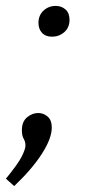

<svg xmlns="http://www.w3.org/2000/svg" viewBox="-52 -481 286 649"><path d="M22 -41Q22 -70 39.5 -84.5Q57 -99 77 -99Q95 -99 109 -87Q123 -75 123 -50Q123 -13 89.5 39Q56 91 -4 148L-32 123Q9 73 21.5 48Q34 23 34 11Q34 -2 28 -12Q22 -22 22 -41ZM124 -357Q102 -357 90 -370Q78 -383 78 -404Q78 -429 95 -445Q112 -461 136 -461Q156 -461 169.5 -449Q183 -437 183 -414Q183 -388 165.5 -372.5Q148 -357 124 -357Z"/></svg>

Font: Bitter
Style: Italic
Weight: 400
Italic angle: -9°
Designer: Sol Matas, and Bitter project Authors
Foundry: Sol Matas
Version: Version 2.001